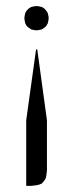

<svg xmlns="http://www.w3.org/2000/svg" viewBox="-20 -437 240 629"><path d="M60.1 -373V-381.8L62 -391.1L63 -395L67.9 -402.8L74.2 -409.2L82 -414.1L85.9 -415L95.2 -417H104L112.8 -415L117.2 -414.1L125 -409.2L130.9 -402.8L136.2 -395L137.2 -391.1L139.2 -381.8V-373L137.2 -363.8L136.2 -359.9L130.9 -351.1L125 -346.2L117.2 -340.8L112.8 -339.8L104 -337.9H95.2L85.9 -339.8L82 -340.8L74.2 -346.2L67.9 -351.1L63 -359.9L62 -363.8ZM65.9 -43 98.1 -274.9H102.1L133.8 -43V121.1L131.8 138.2L129.9 147L125 154.8L117.2 164.1L107.9 168L99.1 169.9L82 171.9H65.9Z"/></svg>

Font: Petahja
Style: Regular
Weight: 400
Designer: T. Christopher White
Version: Version 1.1